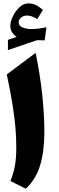

<svg xmlns="http://www.w3.org/2000/svg" viewBox="-20 -1118 349 1145"><path d="M192.4 -802.7Q219.7 -670.4 232.2 -549.8Q244.6 -429.2 244.6 -333Q244.6 -215.8 219.2 -131.8Q193.8 -47.9 133.8 7.3L42 -38.6Q59.6 -80.6 68.4 -126.2Q77.1 -171.9 77.1 -238.3Q77.1 -294.4 72.3 -354.2Q67.4 -414.1 55.2 -490.7Q43 -567.4 20.5 -674.3ZM91.3 -983.9Q91.3 -963.9 114.7 -954.3Q138.2 -944.8 169.4 -944.8Q188 -944.8 211.9 -947.8Q235.8 -950.7 256.8 -955.6L246.6 -877.4L200.7 -878.4L27.3 -819.3V-880.4L79.1 -897.9Q62 -909.7 51.8 -925.8Q41.5 -941.9 41.5 -962.9Q41.5 -987.8 56.2 -1019.3Q70.8 -1050.8 95.5 -1074.2Q120.1 -1097.7 149.4 -1097.7Q172.9 -1097.7 191.9 -1088.9Q210.9 -1080.1 236.3 -1059.1L202.1 -1003.9Q168.9 -1025.4 141.1 -1025.4Q121.6 -1025.4 106.4 -1013.9Q91.3 -1002.4 91.3 -983.9Z"/></svg>

Font: Pinar DS1 ExtraBold
Style: Regular
Weight: 800
Designer: Amin Abedi
Version: Version 3.000